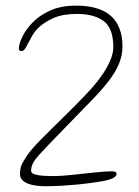

<svg xmlns="http://www.w3.org/2000/svg" viewBox="-20 -638 492 682"><path d="M143 23.5Q117 23.5 96.2 19.2Q75.5 15 63.2 5.5Q51 -4 51 -20Q51 -37.5 56.2 -50.8Q61.5 -64 75 -84Q89.5 -106 124.8 -141.8Q160 -177.5 204.5 -220.8Q249 -264 290 -307.5Q316.5 -335.5 337.2 -364Q358 -392.5 370.2 -419.8Q382.5 -447 382.5 -470Q382.5 -537.5 348.5 -563Q314.5 -588.5 253.5 -588.5Q203 -588.5 170.2 -574Q137.5 -559.5 116.5 -539.5Q102 -525.5 91.5 -506Q81 -486.5 73 -471.5Q65 -456.5 56.5 -456.5Q52 -456.5 49.5 -458.5Q47 -460.5 47 -465.5Q47 -481 58.8 -506.2Q70.5 -531.5 95 -557.2Q119.5 -583 158 -600.5Q196.5 -618 250.5 -618Q290.5 -618 321.2 -609.2Q352 -600.5 372.8 -582.5Q393.5 -564.5 404.2 -537.2Q415 -510 415 -473Q415 -440 401.8 -409.5Q388.5 -379 364.5 -348.2Q340.5 -317.5 307.5 -283.5Q288 -263.5 262.2 -237Q236.5 -210.5 209 -182.2Q181.5 -154 157.5 -129Q133.5 -104 117.5 -86.5Q104.5 -72 97.5 -58.8Q90.5 -45.5 90.5 -31.5Q90.5 -22.5 103.8 -18.5Q117 -14.5 135.5 -13.5Q154 -12.5 169.5 -12.5Q196 -12.5 235.8 -16.8Q275.5 -21 314.8 -25.2Q354 -29.5 377.5 -29.5Q384.5 -29.5 389.2 -27.5Q394 -25.5 394 -20.5Q394 -14.5 387.5 -9.2Q381 -4 365.8 0.5Q350.5 5 323.5 9Q296.5 13 255 17.5Q233.5 19.5 202.8 21.5Q172 23.5 143 23.5Z"/></svg>

Font: Gluten Thin Thin
Style: Regular
Weight: 250
Version: Version 1.300